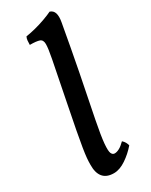

<svg xmlns="http://www.w3.org/2000/svg" viewBox="-190 -752 631 802"><g transform="rotate(-30 125.0 -350.5)"><path d="M104 9Q69 9 52 -11.5Q35 -32 36 -72Q36 -87 37.5 -103.5Q39 -120 43.5 -148.5Q48 -177 57 -224.5Q66 -272 81 -347Q96 -422 118 -534Q127 -580 127 -600.5Q127 -621 113 -626Q99 -631 67 -631Q67 -642 68 -652Q69 -662 73 -669Q89 -671 115.5 -677.5Q142 -684 168 -693.5Q194 -703 208 -710Q224 -705 229 -689Q234 -673 229 -646Q209 -533 188.5 -427.5Q168 -322 148 -224Q134 -153 131 -118Q128 -83 133 -72Q138 -61 148 -61Q158 -61 170.5 -67.5Q183 -74 199 -90Q207 -83 211 -75.5Q215 -68 217 -60Q193 -32 162.5 -11.5Q132 9 104 9Z"/></g></svg>

Font: Vollkorn
Style: Italic
Weight: 400
Italic angle: -11°
Designer: Friedrich Althausen
Foundry: Friedrich Althausen
Version: Version 5.001